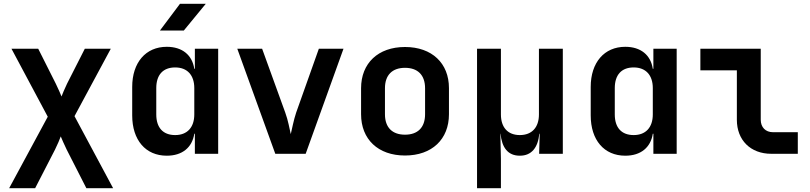

<svg xmlns="http://www.w3.org/2000/svg" viewBox="-20 -805 4240 1005"><path d="M164 180 268 -22C281 -48 293 -77 298 -91C304 -77 316 -48 329 -22L432 180H572L370 -197L560 -550H424L331 -367C318 -340 307 -313 302 -300C297 -313 285 -340 272 -367L180 -550H40L230 -194L28 180Z M922 -785 817 -645H942L1057 -785ZM1000 -445H997C986 -517 934 -560 853 -560C743 -560 672 -478 672 -350V-201C672 -72 742 10 853 10C934 10 986 -33 997 -105H1000V0H1122V-550H1000ZM897 -98C833 -98 798 -137 798 -206V-344C798 -413 833 -452 897 -452C960 -452 997 -412 997 -344V-206C997 -138 960 -98 897 -98Z M1580 0 1778 -550H1649L1530 -215C1517 -176 1508 -128 1502 -103C1496 -128 1488 -176 1473 -216L1352 -550H1222L1421 0Z M2100 9C2241 9 2330 -76 2330 -207V-344C2330 -474 2241 -559 2100 -559C1959 -559 1870 -474 1870 -343V-207C1870 -76 1959 9 2100 9ZM2100 -100C2034 -100 1995 -137 1995 -207V-343C1995 -413 2034 -450 2100 -450C2166 -450 2205 -413 2205 -343V-207C2205 -137 2166 -100 2100 -100Z M2801 -206C2801 -138 2764 -98 2701 -98C2638 -98 2602 -138 2602 -206V-550H2477V180H2602V26L2599 -105H2600C2607 -33 2638 10 2701 10C2763 10 2796 -33 2803 -105H2805L2802 0H2926V-550H2801Z M3400 -445H3397C3386 -517 3334 -560 3253 -560C3143 -560 3072 -478 3072 -350V-201C3072 -72 3142 10 3253 10C3334 10 3386 -33 3397 -105H3400V0H3522V-550H3400ZM3297 -98C3233 -98 3198 -137 3198 -206V-344C3198 -413 3233 -452 3297 -452C3360 -452 3397 -412 3397 -344V-206C3397 -138 3360 -98 3297 -98Z M4156 0V-113H4026C3987 -113 3962 -139 3962 -178V-550H3646V-437H3837V-178C3837 -71 3909 0 4017 0Z"/></svg>

Font: Tekne LDO
Style: Bold
Weight: 700
Monospace: yes
Designer: Alessio Laiso, Mario Rullo, Paolo Rosset
Foundry: Alessio Laiso
Version: Version 1.000;hotconv 1.0.109;makeotfexe 2.5.65596